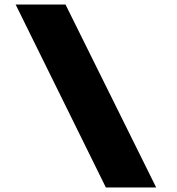

<svg xmlns="http://www.w3.org/2000/svg" viewBox="-20 -720 779 847"><path d="M447 107 49 -700H269L669 107Z"/></svg>

Font: Lexend Giga Black
Style: Regular
Weight: 900
Designer: Bonnie Shaver-Troup, Thomas Jockin
Foundry: Lexend
Version: Version 1.007